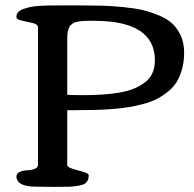

<svg xmlns="http://www.w3.org/2000/svg" viewBox="-20 -706 731 725"><path d="M42 -642.1Q42 -652.3 48.6 -659.9Q55.2 -667.5 68.4 -672.1Q81.5 -676.8 95 -679.7Q108.4 -682.6 128.9 -683.8Q149.4 -685.1 163.6 -685.3Q177.7 -685.5 198.7 -685.5H283.7Q331.1 -685.5 365.5 -684.6Q399.9 -683.6 443.6 -679.4Q487.3 -675.3 517.8 -668.2Q548.3 -661.1 580.1 -647.9Q611.8 -634.8 631.3 -616.2Q650.9 -597.7 663.1 -570.1Q675.3 -542.5 675.3 -507.8Q675.3 -474.6 668 -447Q660.6 -419.4 648.4 -398.7Q636.2 -377.9 616.2 -361.6Q596.2 -345.2 575 -333.7Q553.7 -322.3 523.9 -314.2Q494.1 -306.2 466.8 -301.5Q439.5 -296.9 402.8 -294.2Q366.2 -291.5 335.7 -290.8Q305.2 -290 264.6 -290H233.9V-84Q233.9 -74.7 254.2 -68.6Q274.4 -62.5 294.7 -56.9Q314.9 -51.3 314.9 -43.9Q314.9 -27.8 307.1 -18.3Q299.3 -8.8 278.6 -5.1Q257.8 -1.5 244.1 -1Q230.5 -0.5 197.8 -0.5Q185.1 -0.5 178.7 -0.5Q107.4 -0.5 91.8 -2.4Q42.5 -8.8 42 -39.1Q42 -51.3 54.7 -56.9Q67.4 -62.5 82.8 -63Q98.1 -63.5 110.8 -68.4Q123.5 -73.2 123.5 -84V-602.5Q123.5 -614.3 103.3 -619.1Q83 -624 62.5 -628.2Q42 -632.3 42 -642.1ZM564.9 -478Q564.9 -627.4 335.4 -627.4Q321.3 -627.4 314.5 -627.4Q307.6 -627.4 296.6 -627Q285.6 -626.5 280.8 -625.5Q275.9 -624.5 268.1 -622.8Q260.3 -621.1 256.8 -618.7Q253.4 -616.2 248.5 -612.5Q243.7 -608.9 241.7 -603.8Q239.7 -598.6 237.5 -592Q235.4 -585.4 234.6 -576.9Q233.9 -568.4 233.9 -558.1V-348.1Q251.5 -346.7 292.5 -346.7Q333 -346.7 366 -348.9Q398.9 -351.1 430.9 -356.4Q462.9 -361.8 486.3 -371.6Q509.8 -381.3 528.1 -395.5Q546.4 -409.7 555.7 -430.4Q564.9 -451.2 564.9 -478Z"/></svg>

Font: Corben
Style: Regular
Weight: 400
Designer: vernon adams
Foundry: vernon adams
Version: Version 1.100